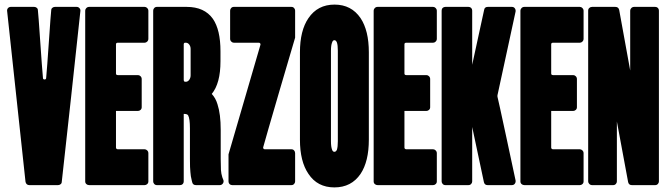

<svg xmlns="http://www.w3.org/2000/svg" viewBox="-20 -806 2900 836"><path d="M167 -467Q167 -460 174 -460Q181 -460 181 -467Q185 -509 193 -627Q201 -745 203 -761Q203 -768 208 -772Q213 -776 219 -776H314Q321 -776 326 -770.5Q331 -765 330 -758Q324 -700 289 -378Q254 -56 249 -15Q249 -8 244 -4Q239 0 233 0H107Q101 0 96.5 -4Q92 -8 91 -15Q80 -116 11 -758Q10 -765 15 -771Q20 -776 27 -776H129Q135 -776 140 -772Q145 -768 145 -761Q147 -746 155 -628Q163 -510 167 -467Z M368 -776H610Q616 -776 621 -771Q626 -766 626 -760V-637Q626 -630 621 -625Q616 -620 610 -620H493Q485 -620 485 -613V-486Q485 -479 493 -479H581Q587 -479 592 -474Q597 -469 597 -462V-339Q597 -332 592 -327.5Q587 -323 581 -323H485V-163Q485 -160 487.5 -158Q490 -156 493 -156H610Q616 -156 621 -151Q626 -146 626 -139V-16Q626 -9 621 -4.5Q616 0 610 0H368Q361 0 356 -4.5Q351 -9 351 -16V-760Q351 -766 356 -771Q361 -776 368 -776Z M902 -397Q919 -379 927 -352Q941 -309 941 -241V-114Q941 -83 942 -66Q943 -50 948 -34L953 -21Q955 -13 950 -6.5Q945 0 937 0H833Q820 0 817 -12L815 -20Q810 -39 809 -57Q807 -73 807 -115V-247Q807 -290 799 -304Q795 -310 782 -310H780V-16Q780 -9 775.5 -4.5Q771 0 764 0H663Q656 0 651.5 -5Q647 -10 647 -16V-760Q647 -766 651.5 -771Q656 -776 663 -776H793Q870 -776 907 -724Q940 -676 940 -583V-539Q940 -443 902 -397ZM786 -450H789Q798 -450 804 -458.5Q810 -467 810 -478V-593Q810 -604 804 -612Q798 -620 789 -620H786Q783 -620 781.5 -618Q780 -616 780 -613V-458Q780 -455 781.5 -452.5Q783 -450 786 -450Z M1114 -611Q1115 -614 1113 -617Q1111 -620 1107 -620H998Q992 -620 987 -625Q982 -630 982 -637V-760Q982 -766 986.5 -771Q991 -776 998 -776H1249Q1256 -776 1260.5 -771Q1265 -766 1265 -760V-647Q1265 -645 1265 -642Q1261 -630 1198.5 -416Q1136 -202 1126 -165Q1125 -162 1127 -159Q1129 -156 1133 -156H1249Q1256 -156 1260.5 -151Q1265 -146 1265 -139V-16Q1265 -10 1260.5 -5Q1256 0 1249 0H991Q984 0 979.5 -4.5Q975 -9 975 -16V-129Q975 -131 975 -134Q1062 -433 1114 -611Z M1323 -49Q1286 -103 1286 -198V-578Q1286 -673 1323 -727Q1363 -786 1436.5 -786Q1510 -786 1550 -727Q1586 -673 1586 -578V-198Q1586 -103 1550 -49Q1510 10 1436 10Q1362 10 1323 -49ZM1447 -154Q1451 -167 1451 -191V-585Q1451 -609 1447 -621Q1443 -631 1436 -631Q1429 -631 1426 -621Q1421 -609 1421 -585V-191Q1421 -167 1426 -154Q1429 -145 1436 -145Q1443 -145 1447 -154Z M1624 -776H1866Q1872 -776 1877 -771Q1882 -766 1882 -760V-637Q1882 -630 1877 -625Q1872 -620 1866 -620H1749Q1741 -620 1741 -613V-486Q1741 -479 1749 -479H1837Q1843 -479 1848 -474Q1853 -469 1853 -462V-339Q1853 -332 1848 -327.5Q1843 -323 1837 -323H1741V-163Q1741 -160 1743.5 -158Q1746 -156 1749 -156H1866Q1872 -156 1877 -151Q1882 -146 1882 -139V-16Q1882 -9 1877 -4.5Q1872 0 1866 0H1624Q1617 0 1612 -4.5Q1607 -9 1607 -16V-760Q1607 -766 1612 -771Q1617 -776 1624 -776Z M2146 -391Q2146 -388 2146 -385Q2150 -370 2183.5 -214Q2217 -58 2225 -20Q2226 -12 2221.5 -6Q2217 0 2209 0H2103Q2090 0 2087 -13L2036 -253V-252V-16Q2036 -10 2031.5 -5Q2027 0 2020 0H1919Q1912 0 1907.5 -5Q1903 -10 1903 -16V-760Q1903 -767 1907.5 -771.5Q1912 -776 1919 -776H2020Q2027 -776 2031.5 -771.5Q2036 -767 2036 -760V-524Q2077 -712 2088 -763Q2090 -776 2104 -776H2209Q2217 -776 2221.5 -770Q2226 -764 2225 -756Q2216 -715 2182.5 -559.5Q2149 -404 2146 -391Z M2263 -776H2505Q2511 -776 2516 -771Q2521 -766 2521 -760V-637Q2521 -630 2516 -625Q2511 -620 2505 -620H2388Q2380 -620 2380 -613V-486Q2380 -479 2388 -479H2476Q2482 -479 2487 -474Q2492 -469 2492 -462V-339Q2492 -332 2487 -327.5Q2482 -323 2476 -323H2380V-163Q2380 -160 2382.5 -158Q2385 -156 2388 -156H2505Q2511 -156 2516 -151Q2521 -146 2521 -139V-16Q2521 -9 2516 -4.5Q2511 0 2505 0H2263Q2256 0 2251 -4.5Q2246 -9 2246 -16V-760Q2246 -766 2251 -771Q2256 -776 2263 -776Z M2650 0H2558Q2551 0 2546 -5Q2541 -10 2541 -16V-760Q2541 -767 2546 -771.5Q2551 -776 2558 -776H2659Q2673 -776 2676 -763L2724 -499V-760Q2724 -766 2729 -771Q2734 -776 2741 -776H2833Q2840 -776 2844.5 -771.5Q2849 -767 2849 -760V-16Q2849 -10 2844.5 -5Q2840 0 2833 0H2731Q2718 0 2715 -13L2666 -277V-16Q2666 -10 2661.5 -5Q2657 0 2650 0Z"/></svg>

Font: Grith.
Style: Regular
Weight: 400
Designer: Yosi Nasution
Version: Version 1.000;hotconv 1.0.109;makeotfexe 2.5.65596